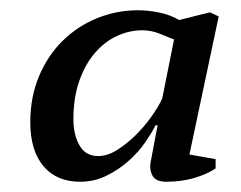

<svg xmlns="http://www.w3.org/2000/svg" viewBox="-20 -732 470 374"><path d="M283 -488Q276 -474 263 -455Q250 -436 231 -419Q212 -402 188 -390Q164 -378 136 -378Q90 -378 64.5 -408.5Q39 -439 39 -494Q39 -543 56 -583.5Q73 -624 102 -652.5Q131 -681 169 -696.5Q207 -712 249 -712Q269 -712 290.5 -707.5Q312 -703 329 -693L389 -708L406 -700L349 -431L400 -422V-404Q384 -393 359 -385.5Q334 -378 304 -378Q284 -378 277.5 -389Q271 -400 273 -414L287 -488ZM171 -428Q189 -428 207.5 -439.5Q226 -451 243 -467.5Q260 -484 274 -503.5Q288 -523 296 -540L319 -655Q305 -661 289.5 -667Q274 -673 257 -673Q232 -673 208 -662Q184 -651 165 -629Q146 -607 134.5 -574.5Q123 -542 123 -500Q123 -469 135 -448.5Q147 -428 171 -428Z"/></svg>

Font: PTSerifItalic
Style: Italic
Weight: 400
Italic angle: -12°
Designer: A.Korolkova, O.Umpeleva, V.Yefimov
Foundry: ParaType Ltd
Version: Version 1.000W OFL